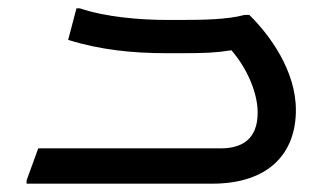

<svg xmlns="http://www.w3.org/2000/svg" viewBox="-20 -442 792 462"><path d="M580 -406H568C528 -395 468 -394 416 -394H384C316 -394 234 -401 172 -422H164L144 -346C221 -322 299 -314 380 -314H416C474 -314 498 -315 537 -321C578 -273 600 -215 600 -171C600 -106 561 -85 511 -85H72L44 -8V0H490C628 0 692 -74 692 -177C692 -272 629 -358 580 -406Z"/></svg>

Font: Kufam Arabic Latin Roman Normal
Style: Regular
Weight: 400
Designer: Wael Morcos & Artur Schmal
Version: Version 1.200;PS 001.200;hotconv 1.0.88;makeotf.lib2.5.64775